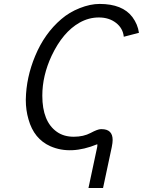

<svg xmlns="http://www.w3.org/2000/svg" viewBox="-20 -750 727 977"><path d="M553.2 -37.6Q553.2 -23.9 548.8 -2L504.4 206.5H430.2L474.6 -2Q476.1 -10.3 475.1 -16.1Q339.8 39.6 236.3 -5.9Q152.8 -43 125 -142.6Q111.3 -189.5 111.3 -240.7V-243.2Q113.3 -356.4 159.2 -465.8Q206.5 -579.6 291.5 -652.3Q332 -687.5 385.7 -708.7Q439.5 -730 486.8 -730Q603.5 -730 653.8 -663.1Q681.2 -626 687 -583L609.9 -563Q605.5 -606.4 570.1 -633.8Q534.7 -661.1 483.4 -661.1H482.4Q431.6 -661.1 384.8 -634.8Q299.8 -586.9 242.7 -466.3Q195.3 -364.7 195.3 -263.2Q195.3 -131.3 269.5 -79.1Q304.7 -54.2 355 -54.2Q405.3 -54.2 441.2 -73.5Q477.1 -92.8 493.2 -92.8H497.1Q553.2 -92.8 553.2 -37.6Z"/></svg>

Font: Tuffy
Style: Italic
Weight: 400
Italic angle: -12°
Designer: Thatcher Ulrich, Karoly Barta and Michael Everson
Version: Version 001.271